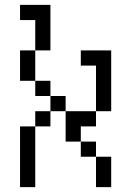

<svg xmlns="http://www.w3.org/2000/svg" viewBox="-20 -770 540 790"><path d="M62.5 -250Q62.5 -250 62.5 0H125Q125 0 125 -250ZM375 -125Q375 -125 375 0H437.5Q437.5 0 437.5 -125ZM375 -125V-187.5H312.5V-125ZM312.5 -187.5V-250H375V-312.5H250Q250 -312.5 250 -187.5ZM125 -250H187.5V-312.5H125ZM187.5 -312.5H250V-375H187.5ZM375 -312.5H437.5Q437.5 -312.5 437.5 -562.5H312.5V-500H375ZM187.5 -375V-437.5H125V-375ZM125 -437.5Q125 -437.5 125 -562.5H62.5Q62.5 -562.5 62.5 -437.5ZM125 -562.5H187.5V-750H62.5V-687.5H125Q125 -687.5 125 -562.5Z"/></svg>

Font: BFUnifontExMono
Style: Regular
Weight: 500
Version: Version 15.0.06